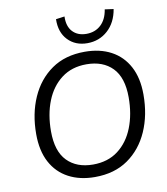

<svg xmlns="http://www.w3.org/2000/svg" viewBox="-99 -1018 966 1109"><g transform="rotate(-10 383.5 -463.0)"><path d="M368 9Q280 9 214 -26Q148 -61 112 -128.5Q76 -196 76 -294Q76 -413 118 -508Q160 -603 239.5 -658.5Q319 -714 434 -714Q523 -714 588.5 -679Q654 -644 690 -576.5Q726 -509 726 -412Q726 -292 684 -197Q642 -102 562.5 -46.5Q483 9 368 9ZM370 -64Q457 -64 517 -109.5Q577 -155 608 -233.5Q639 -312 639 -411Q639 -527 583.5 -584Q528 -641 431 -641Q345 -641 285 -595.5Q225 -550 194 -472Q163 -394 163 -295Q163 -178 218.5 -121Q274 -64 370 -64ZM459 -760Q389 -760 345.5 -805.5Q302 -851 304 -928L355 -935Q353 -877 382.5 -845.5Q412 -814 463 -814Q514 -814 548 -845.5Q582 -877 591 -935L642 -928Q629 -850 579 -805Q529 -760 459 -760Z"/></g></svg>

Font: Nunito Sans
Style: Italic
Weight: 400
Italic angle: -9°
Designer: Vernon Adams
Foundry: Vernon Adams
Version: Version 3.006; ttfautohint (v1.8.3)